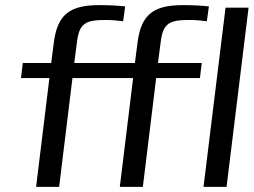

<svg xmlns="http://www.w3.org/2000/svg" viewBox="-20 -730 991 750"><path d="M721 -652C743 -652 766 -650 788 -647L796 -705C768 -708 735 -710 695 -710C581 -710 531 -675 517 -562L507 -484H270L281 -568C290 -641 317 -652 394 -652C416 -652 439 -650 461 -647L469 -705C441 -708 408 -710 368 -710C254 -710 204 -675 190 -562L180 -484H69L62 -425H173L121 0H211L263 -425H500L448 0H538L590 -425H761L768 -484H597L608 -568C617 -641 644 -652 721 -652ZM865 0 951 -700H861L775 0Z"/></svg>

Font: Gamestation Text
Style: Italic
Weight: 400
Designer: Jonas Hecksher
Foundry: Jonas Hecksher, Playtypeª, e-types AS
Version: Version 1.003